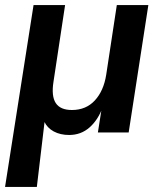

<svg xmlns="http://www.w3.org/2000/svg" viewBox="-32 -525 633 761"><path d="M-12 216 101 -505H226L180 -201Q171 -144 189 -116.5Q207 -89 253 -89Q309 -89 344 -127Q379 -165 389 -229L431 -505H556L478 0H356L372 -102H376Q357 -50 323 -20Q289 10 242 10Q207 10 181 -4Q155 -18 143 -44L145 -45L114 216Z"/></svg>

Font: Mulish ExtraLight
Style: Bold Italic
Weight: 700
Italic angle: -9°
Version: Version 3.603